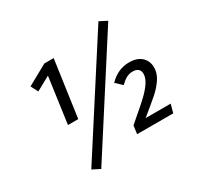

<svg xmlns="http://www.w3.org/2000/svg" viewBox="-173 -950 1260 1229"><g transform="rotate(-30 457.0 -336.0)"><path d="M271 -272H195L242 -610L138 -553L111 -606L261 -689H330ZM752 -721 239 78 182 49 696 -750ZM857 -316Q857 -274 831 -234.5Q805 -195 766.5 -161Q728 -127 648 -62H833L816 0H549L557 -60L596 -94Q661 -149 696.5 -182.5Q732 -216 755 -250Q778 -284 778 -315Q778 -338 764 -350Q750 -362 725 -362Q699 -362 677.5 -350.5Q656 -339 632 -315L586 -358Q650 -424 734 -424Q792 -424 824.5 -394Q857 -364 857 -316Z"/></g></svg>

Font: FiraGO
Style: Italic
Weight: 400
Italic angle: -8°
Designer: bBox Type GmbH
Foundry: bBox Type GmbH
Version: Version 1.001